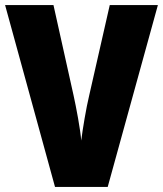

<svg xmlns="http://www.w3.org/2000/svg" viewBox="-20 -800 640 754"><path d="M600 -780H411L330 -424C319 -379 304 -290 299 -248C296 -290 279 -380 269 -425L190 -780H0L196 -66H403Z"/></svg>

Font: Noto Sans Malayalam UI Condensed Black
Style: Regular
Weight: 900
Width: 3
Designer: Jelle Bosma - Monotype Design Team
Foundry: Monotype Imaging Inc.
Version: Version 2.104